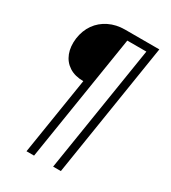

<svg xmlns="http://www.w3.org/2000/svg" viewBox="-211 -812 979 1099"><g transform="rotate(30 278.0 -262.5)"><path d="M144 180 225 -330Q169 -330 131 -354.5Q93 -379 76.5 -422Q60 -465 67 -521Q75 -577 104 -618Q133 -659 180 -682Q227 -705 284 -705H511L371 180H320L453 -657H327L194 180Z"/></g></svg>

Font: Nunito Sans 7pt ExtraLight
Style: Italic
Weight: 250
Italic angle: -9°
Designer: Vernon Adams
Foundry: Vernon Adams
Version: Version 3.101;gftools[0.9.27]